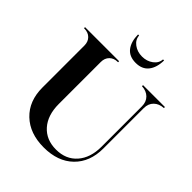

<svg xmlns="http://www.w3.org/2000/svg" viewBox="-269 -1118 1283 1283"><g transform="rotate(45 372.5 -476.0)"><path d="M403 -820Q342 -820 311.5 -859Q281 -898 280 -966H290Q292 -929 325 -904.5Q358 -880 403 -880Q448 -880 481 -904.5Q514 -929 516 -966H526Q525 -898 494 -859Q463 -820 403 -820ZM368 14Q236 14 157.5 -61Q79 -136 79 -263V-660Q79 -696 57 -718Q35 -740 -1 -740H-5V-750H317V-740H314Q278 -740 256 -718Q234 -696 234 -660V-263Q234 -157 288.5 -95.5Q343 -34 436 -34Q529 -34 583.5 -96Q638 -158 638 -263V-645Q638 -687 612 -712.5Q586 -738 543 -740V-750H750V-740Q707 -738 681 -712.5Q655 -687 655 -645V-263Q655 -136 578 -61Q501 14 368 14Z"/></g></svg>

Font: Gloock
Style: Regular
Weight: 400
Designer: Duarte Pinto
Foundry: Duarte Pinto
Version: Version 1.000